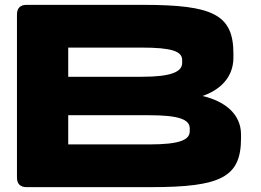

<svg xmlns="http://www.w3.org/2000/svg" viewBox="-20 -770 1074 790"><path d="M88.9 0H600.6C889.6 0 971.7 -41 971.7 -201.2V-216.8C971.7 -302.2 902.8 -354.5 813 -375C881.8 -398.4 940.4 -448.7 940.4 -533.2V-548.8C940.4 -709 858.4 -750 569.3 -750H88.9C63.5 -750 49.8 -736.3 49.8 -710.9V-39.1C49.8 -13.7 63.5 0 88.9 0ZM593.8 -175.8H260.7V-295.9H593.8C717.8 -295.9 760.7 -277.8 760.7 -241.7V-230C760.7 -193.8 717.8 -175.8 593.8 -175.8ZM562.5 -454.1H260.7V-574.2H562.5C686.5 -574.2 729.5 -559.1 729.5 -522.9V-511.2C729.5 -475.1 686.5 -454.1 562.5 -454.1Z"/></svg>

Font: Gyrotrope Black
Style: Regular
Weight: 900
Designer: David Moles
Version: Version 1.003;Glyphs 3.3.1 (3343)